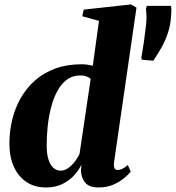

<svg xmlns="http://www.w3.org/2000/svg" viewBox="-20 -837 795 868"><path d="M495.5 -103Q493.5 -85 497.5 -76.8Q501.5 -68.5 512 -68.5Q521 -68.5 531.8 -73.2Q542.5 -78 558 -91L571 -60.5Q561 -48.5 541.2 -31.8Q521.5 -15 492.2 -2.2Q463 10.5 425.5 10.5Q383 10.5 365 -11.5Q347 -33.5 346 -65.5L348 -92Q336.5 -68 315.2 -44.5Q294 -21 262.2 -5.2Q230.5 10.5 188 10.5Q136.5 10.5 99.2 -14.5Q62 -39.5 42.2 -84.2Q22.5 -129 22.5 -188Q22.5 -243.5 35.2 -296Q48 -348.5 73.8 -393.8Q99.5 -439 138.5 -473.5Q177.5 -508 230.2 -527.2Q283 -546.5 349.5 -546.5Q362.5 -546.5 375.5 -544.5Q388.5 -542.5 399.5 -540L427.5 -742.5L352 -763.5L358.5 -793.5L572 -817L597 -802.5ZM390 -480.5Q383 -486.5 371.5 -491.2Q360 -496 344 -496Q307.5 -496 281.2 -476Q255 -456 237.5 -422.2Q220 -388.5 209.8 -347Q199.5 -305.5 195.2 -262Q191 -218.5 191 -179Q191 -140 199.5 -114.8Q208 -89.5 222.2 -77.5Q236.5 -65.5 254 -65.5Q272 -65.5 288.5 -77.2Q305 -89 318.5 -106.8Q332 -124.5 339.5 -141ZM673 -562.5 621 -567 619 -575.5Q625.5 -612 630.5 -647Q635.5 -682 640 -722Q643 -746.5 642.2 -765.5Q641.5 -784.5 639.5 -797L644 -810.5H752.5Q754.5 -802 754.8 -792.5Q755 -783 753 -760.5Q750.5 -722.5 739.2 -688.5Q728 -654.5 710.8 -623.5Q693.5 -592.5 673 -562.5Z"/></svg>

Font: Merriweather 72pt Black
Style: Italic
Weight: 900
Italic angle: -7.8°
Version: Version 2.101